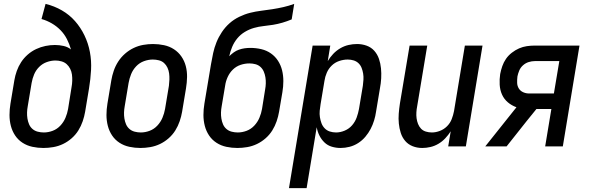

<svg xmlns="http://www.w3.org/2000/svg" viewBox="-20 -755 3040 990"><path d="M204 8Q175 8 147 2Q119 -4 96 -19Q73 -34 58 -56.5Q43 -79 36 -106Q29 -133 29 -162Q29 -191 34 -221L54 -341Q58 -365 66.5 -389Q75 -413 89 -434.5Q103 -456 123 -473.5Q143 -491 166.5 -502Q190 -513 214.5 -518Q239 -523 263 -523Q286 -523 308 -518Q330 -513 346 -500Q338 -528 325 -553.5Q312 -579 292 -599.5Q272 -620 247 -634.5Q222 -649 194 -657L215 -735Q260 -724 299 -701.5Q338 -679 367 -646Q396 -613 415.5 -572.5Q435 -532 443.5 -487Q452 -442 449.5 -394.5Q447 -347 439 -299L419 -179Q415 -155 406.5 -130Q398 -105 384 -82.5Q370 -60 349.5 -42Q329 -24 305 -12.5Q281 -1 255 3.5Q229 8 204 8ZM206 -72Q229 -72 251.5 -80.5Q274 -89 291 -107Q308 -125 317.5 -147.5Q327 -170 331 -193L349 -306Q352 -322 352.5 -338.5Q353 -355 351 -370.5Q349 -386 342 -400Q335 -414 324 -424Q313 -434 297.5 -438.5Q282 -443 266 -443Q244 -443 221.5 -435Q199 -427 182 -410Q165 -393 156 -371.5Q147 -350 143 -327L123 -207Q120 -191 119.5 -175Q119 -159 121.5 -143.5Q124 -128 130 -114Q136 -100 147.5 -90Q159 -80 174.5 -76Q190 -72 206 -72Z M704 8Q675 8 647 2Q619 -4 596 -19Q573 -34 558 -56.5Q543 -79 536 -106Q529 -133 529 -162Q529 -191 534 -221L554 -341Q558 -365 566.5 -390Q575 -415 589.5 -437.5Q604 -460 624.5 -478Q645 -496 669 -507.5Q693 -519 718.5 -523.5Q744 -528 769 -528Q798 -528 826 -522Q854 -516 877 -501Q900 -486 915.5 -463.5Q931 -441 938 -414Q945 -387 944.5 -358Q944 -329 939 -299L919 -179Q915 -155 906.5 -130Q898 -105 884 -82.5Q870 -60 849.5 -42Q829 -24 805 -12.5Q781 -1 755 3.5Q729 8 704 8ZM706 -72Q729 -72 751.5 -80.5Q774 -89 791 -107Q808 -125 817.5 -147.5Q827 -170 831 -193L851 -313Q853 -329 853.5 -345Q854 -361 852 -376.5Q850 -392 843.5 -406Q837 -420 826 -430Q815 -440 799.5 -444Q784 -448 768 -448Q745 -448 722 -439.5Q699 -431 682 -413Q665 -395 656 -372.5Q647 -350 643 -327L623 -207Q620 -191 619.5 -175Q619 -159 621.5 -143.5Q624 -128 630 -114Q636 -100 647.5 -90Q659 -80 674.5 -76Q690 -72 706 -72Z M1204 8Q1175 8 1147 2Q1119 -4 1096 -19Q1073 -34 1058 -56.5Q1043 -79 1036 -106Q1029 -133 1029 -162Q1029 -191 1034 -221L1068 -424Q1073 -453 1079 -481Q1085 -509 1096 -536.5Q1107 -564 1124 -589.5Q1141 -615 1163.5 -635Q1186 -655 1214 -668.5Q1242 -682 1270 -689Q1298 -696 1326.5 -699.5Q1355 -703 1384 -707.5Q1413 -712 1441.5 -718.5Q1470 -725 1497 -735L1484 -655Q1460 -645 1436 -638Q1412 -631 1387.5 -627Q1363 -623 1338.5 -620.5Q1314 -618 1289.5 -611Q1265 -604 1242.5 -590.5Q1220 -577 1203.5 -557Q1187 -537 1177 -513Q1167 -489 1162 -465Q1173 -476 1185.5 -485Q1198 -494 1212.5 -499Q1227 -504 1241.5 -506Q1256 -508 1271 -508Q1300 -508 1327.5 -501.5Q1355 -495 1377 -479.5Q1399 -464 1413.5 -441.5Q1428 -419 1434.5 -392.5Q1441 -366 1441 -337Q1441 -308 1436 -279L1419 -179Q1415 -155 1406.5 -130Q1398 -105 1384 -82.5Q1370 -60 1349.5 -42Q1329 -24 1305 -12.5Q1281 -1 1255 3.5Q1229 8 1204 8ZM1206 -72Q1229 -72 1251.5 -80.5Q1274 -89 1291 -107Q1308 -125 1317.5 -147.5Q1327 -170 1331 -193L1347 -293Q1350 -309 1350.5 -325Q1351 -341 1348.5 -356.5Q1346 -372 1340 -386Q1334 -400 1323 -410Q1312 -420 1297 -424Q1282 -428 1266 -428Q1243 -428 1220.5 -420.5Q1198 -413 1181 -396.5Q1164 -380 1154 -358Q1144 -336 1141 -314L1123 -207Q1120 -191 1119.5 -175Q1119 -159 1121.5 -143.5Q1124 -128 1130 -114Q1136 -100 1147.5 -90Q1159 -80 1174.5 -76Q1190 -72 1206 -72Z M1470 215 1592 -520H1683L1670 -440Q1682 -460 1698 -477Q1714 -494 1734.5 -506Q1755 -518 1777 -523Q1799 -528 1821 -528Q1847 -528 1870.5 -519.5Q1894 -511 1910 -493Q1926 -475 1934 -451.5Q1942 -428 1944.5 -402.5Q1947 -377 1945.5 -351Q1944 -325 1939 -299L1919 -179Q1916 -157 1909 -134Q1902 -111 1891 -90Q1880 -69 1864 -50Q1848 -31 1827 -17.5Q1806 -4 1782.5 2Q1759 8 1736 8Q1713 8 1691 1.5Q1669 -5 1653 -20.5Q1637 -36 1627 -56Q1617 -76 1613 -99L1561 215ZM1713 -72Q1735 -72 1757.5 -81.5Q1780 -91 1795.5 -109Q1811 -127 1819 -149Q1827 -171 1831 -193L1851 -313Q1853 -328 1854 -344Q1855 -360 1852.5 -375.5Q1850 -391 1844.5 -405Q1839 -419 1828.5 -429Q1818 -439 1803.5 -443.5Q1789 -448 1773 -448Q1751 -448 1729 -440.5Q1707 -433 1690.5 -417Q1674 -401 1665 -380Q1656 -359 1653 -338L1633 -218Q1630 -201 1628.5 -184Q1627 -167 1629.5 -151Q1632 -135 1637.5 -120Q1643 -105 1654 -93.5Q1665 -82 1680.5 -77Q1696 -72 1713 -72Z M2157 8Q2131 8 2108 -1Q2085 -10 2069.5 -28Q2054 -46 2046.5 -69.5Q2039 -93 2036.5 -118Q2034 -143 2036 -169Q2038 -195 2042 -221L2092 -520H2183L2131 -207Q2128 -192 2127 -176Q2126 -160 2128 -145Q2130 -130 2135.5 -116Q2141 -102 2151 -91.5Q2161 -81 2176 -76.5Q2191 -72 2207 -72Q2227 -72 2248 -80Q2269 -88 2285 -104Q2301 -120 2309 -140.5Q2317 -161 2321 -182L2377 -520H2468L2382 0H2291L2304 -78Q2292 -59 2276 -42Q2260 -25 2240.5 -13.5Q2221 -2 2199.5 3Q2178 8 2157 8Z M2482 0 2643 -202Q2618 -211 2598.5 -227.5Q2579 -244 2568.5 -267.5Q2558 -291 2556.5 -318.5Q2555 -346 2559 -373Q2563 -394 2570 -414Q2577 -434 2589 -451.5Q2601 -469 2619 -483Q2637 -497 2656.5 -505.5Q2676 -514 2696.5 -517Q2717 -520 2738 -520H2968L2882 0H2791L2823 -193H2746L2695 -130L2592 0ZM2836 -273 2864 -440H2738Q2722 -440 2706 -435Q2690 -430 2677 -418.5Q2664 -407 2657.5 -391.5Q2651 -376 2648 -361Q2646 -344 2646.5 -328Q2647 -312 2655 -299Q2663 -286 2677.5 -279.5Q2692 -273 2708 -273Z"/></svg>

Font: Iosevka SS18 Medium
Style: Italic
Weight: 500
Italic angle: -9°
Monospace: yes
Designer: Belleve Invis
Foundry: Belleve Invis
Version: Version 25.1.1; ttfautohint (v1.8.4)